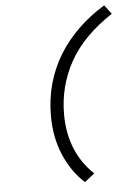

<svg xmlns="http://www.w3.org/2000/svg" viewBox="-60 -780 720 1002"><g transform="rotate(-5 300.0 -279.0)"><path d="M344 176Q275 113 236 20.5Q197 -72 197 -183Q197 -273 219.5 -353Q242 -433 284.5 -502Q327 -571 387.5 -629.5Q448 -688 524 -734L560 -687Q406 -586 336 -459.5Q266 -333 266 -185Q266 -89 298 -8.5Q330 72 396 135Z"/></g></svg>

Font: Source Code Pro
Style: Italic
Weight: 400
Italic angle: -11°
Monospace: yes
Designer: Paul D. Hunt, Teo Tuominen
Foundry: Adobe Systems Incorporated
Version: Version 1.050;PS 1.000;hotconv 16.6.51;makeotf.lib2.5.65220